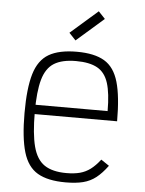

<svg xmlns="http://www.w3.org/2000/svg" viewBox="-58 -886 715 946"><g transform="rotate(5 300.0 -413.0)"><path d="M302 14Q214 14 163.5 -15.5Q113 -45 92 -116Q71 -187 71 -309Q71 -432 92 -502.5Q113 -573 163.5 -602.5Q214 -632 302 -632Q389 -632 438.5 -602.5Q488 -573 508.5 -502Q529 -431 529 -308H100V-354H478Q478 -442 462 -492.5Q446 -543 407.5 -564.5Q369 -586 302 -586Q233 -586 193.5 -561.5Q154 -537 137.5 -478.5Q121 -420 121 -318Q121 -210 137.5 -147.5Q154 -85 193.5 -58.5Q233 -32 302 -32Q341 -32 369 -39.5Q397 -47 420.5 -64.5Q444 -82 468 -113L508 -86Q480 -48 452 -26Q424 -4 388.5 5Q353 14 302 14ZM290 -687 257 -722 392 -840 425 -805Z"/></g></svg>

Font: Victor Mono Thin
Style: Regular
Weight: 100
Monospace: yes
Designer: Rune Bjørnerås
Version: Version 1.561;gftools[0.9.30]